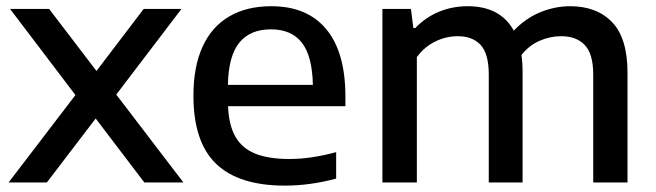

<svg xmlns="http://www.w3.org/2000/svg" viewBox="-20 -572 2058 602"><path d="M344.5 -275.5 555 0H432.5L280 -200.5L127 0H7L216.5 -274L11.5 -544H134L282.5 -349.5L430.5 -544H549Z M1063 -239H695Q697.5 -179.5 718.2 -143.2Q739 -107 780.5 -90.2Q822 -73.5 888 -73.5Q955 -73.5 1034 -95V-12Q951.5 10 873.5 10Q729 10 657.8 -58.2Q586.5 -126.5 586.5 -272Q586.5 -363 615.2 -425.8Q644 -488.5 698.8 -520.5Q753.5 -552.5 830.5 -552.5Q943.5 -552.5 1003.2 -480.2Q1063 -408 1063 -269ZM694.5 -306H961Q959 -397 926.2 -438.5Q893.5 -480 829.5 -480Q764.5 -480 730.5 -438.5Q696.5 -397 694.5 -306Z M1947.5 -344V0H1840V-338.5Q1840 -402.5 1813.8 -430.5Q1787.5 -458.5 1739.5 -458.5Q1705 -458.5 1672 -444.2Q1639 -430 1615 -399.5Q1618.5 -377 1618.5 -346.5V0H1512.5V-338.5Q1512.5 -403 1487.2 -430.8Q1462 -458.5 1415 -458.5Q1379 -458.5 1345 -442Q1311 -425.5 1287 -393V0H1179V-544H1268.5L1276 -484H1282Q1314 -517.5 1356 -535Q1398 -552.5 1446.5 -552.5Q1548.5 -552.5 1591 -476Q1629 -515.5 1674.8 -534Q1720.5 -552.5 1767.5 -552.5Q1851.5 -552.5 1899.5 -502.2Q1947.5 -452 1947.5 -344Z"/></svg>

Font: Encode Sans Semi Expanded Medium
Style: Regular
Weight: 500
Width: 6
Designer: Multiple Designers
Foundry: Impallari Type
Version: Version 2.000